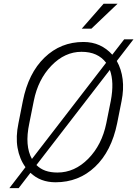

<svg xmlns="http://www.w3.org/2000/svg" viewBox="-20 -940 716 1001"><path d="M590.8 -297.4Q561 -151.4 475.8 -70.6Q390.6 10.3 269.5 10.3Q230 10.3 197.5 -2Q165 -14.2 138.7 -39.1L77.1 41H28.8L112.8 -68.4Q81.5 -111.3 71.5 -169.4Q61.5 -227.5 76.2 -297.4L99.1 -413.1Q127.9 -558.6 212.2 -639.9Q296.4 -721.2 415 -721.2Q461.4 -721.2 499 -704.1Q536.6 -687 565.4 -654.8L627.4 -734.9H675.8L588.9 -622.1Q612.8 -579.6 619.4 -527.1Q626 -474.6 613.8 -413.1ZM132.8 -297.4Q120.1 -237.3 123.8 -191.4Q127.4 -145.5 146.5 -111.3L533.2 -612.8Q511.7 -641.1 480 -655.5Q448.2 -669.9 404.8 -669.9Q317.9 -669.9 248 -597.7Q178.2 -525.4 156.2 -414.1ZM557.6 -414.1Q566.9 -463.4 565.7 -503.2Q564.5 -543 552.7 -575.7L169.9 -79.6Q189.9 -59.6 217 -50Q244.1 -40.5 279.8 -40.5Q369.1 -40.5 440.2 -112.5Q511.2 -184.6 534.2 -297.4ZM520 -920.4H592.8L456.5 -790.5H406.2Z"/></svg>

Font: Franko
Style: Light Italic
Weight: 300
Designer: Google
Version: Version 1.200310; 2013